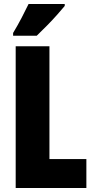

<svg xmlns="http://www.w3.org/2000/svg" viewBox="-20 -947 468 967"><path d="M59 0V-714H229V-146H415V0ZM306 -917Q292 -900 268.5 -873.5Q245 -847 217.5 -819Q190 -791 165 -767H46V-781Q70 -821 89 -857.5Q108 -894 124 -927H306Z"/></svg>

Font: Noto Sans Kannada ExtraCondensed Black
Style: Regular
Weight: 900
Width: 2
Designer: Jelle Bosma - Monotype Design Team
Foundry: Monotype Imaging Inc.
Version: Version 2.005; ttfautohint (v1.8.4.7-5d5b)